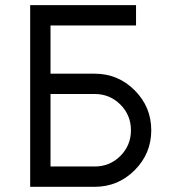

<svg xmlns="http://www.w3.org/2000/svg" viewBox="-20 -720 671 740"><path d="M96.3 -700.2V0H345Q435 0 499 -64Q563 -128 563 -218Q563 -308 499 -372Q435 -436 345 -436H174.7V-621.8H504.3V-700.2ZM174.7 -357.7H345Q403.2 -357.7 444 -317Q484.7 -276.2 484.7 -218Q484.7 -159.8 444 -119Q403.2 -78.3 345 -78.3H174.7Z"/></svg>

Font: Unageo Variable
Style: Regular
Weight: 300
Designer: Richard Sepsi
Foundry: Richard Sepsi
Version: Version 2.200